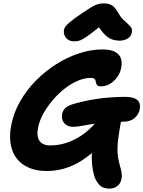

<svg xmlns="http://www.w3.org/2000/svg" viewBox="-20 -1000 847 1134"><path d="M626 114Q591 114 572 97Q553 80 539 47Q533 27 528 1Q523 -25 522 -63.5Q521 -102 526 -158L567 -138Q515 -85 464 -52.5Q413 -20 361 -5Q309 10 256 10Q196 10 151.5 -9Q107 -28 79.5 -63Q52 -98 43 -149Q34 -200 47 -263Q61 -335 99 -401.5Q137 -468 191.5 -523.5Q246 -579 311.5 -620.5Q377 -662 447 -685Q517 -708 585 -708Q633 -708 659 -694Q685 -680 693.5 -656Q702 -632 696 -601Q691 -571 673 -545.5Q655 -520 630 -505Q605 -490 576 -490Q562 -490 556 -495Q550 -500 548 -507.5Q546 -515 544.5 -522.5Q543 -530 537 -535Q531 -540 516 -540Q479 -540 438.5 -522.5Q398 -505 360 -475Q322 -445 290 -407Q258 -369 236 -329Q214 -289 206 -251Q194 -196 213 -168.5Q232 -141 276 -141Q324 -141 371.5 -156Q419 -171 464.5 -202Q510 -233 551 -282Q575 -308 599.5 -317.5Q624 -327 656 -327Q681 -327 691 -318.5Q701 -310 696 -291Q683 -221 677.5 -173.5Q672 -126 675 -91Q678 -56 688 -22Q695 1 697 14.5Q699 28 699.5 37.5Q700 47 697 58Q692 85 672.5 99.5Q653 114 626 114ZM411 -251Q378 -251 359.5 -272.5Q341 -294 347 -327Q352 -350 368 -364Q384 -378 425 -389Q489 -407 560 -417Q631 -427 714 -428Q758 -428 778.5 -417.5Q799 -407 804 -390Q809 -373 805 -353Q799 -324 774.5 -302.5Q750 -281 706 -281Q644 -281 597 -276.5Q550 -272 516 -266Q482 -260 456.5 -255.5Q431 -251 411 -251ZM417 -756Q398 -756 384.5 -764Q371 -772 363.5 -786.5Q356 -801 357 -818Q358 -829 364.5 -840Q371 -851 393 -869.5Q415 -888 463 -921Q496 -943 517 -956Q538 -969 555 -974.5Q572 -980 592 -980Q624 -980 642 -968Q660 -956 674 -931Q690 -902 706.5 -885.5Q723 -869 736 -858Q749 -847 755.5 -836Q762 -825 758 -806Q754 -784 733.5 -772Q713 -760 688 -760Q659 -760 636 -769.5Q613 -779 591 -804Q569 -829 543 -873L604 -872Q553 -829 521.5 -805Q490 -781 471.5 -770.5Q453 -760 441 -758Q429 -756 417 -756Z"/></svg>

Font: Shantell Sans
Style: Bold Italic
Weight: 700
Italic angle: -11°
Designer: Stephen Nixon, Anya Danilova, Shantell Martin
Foundry: Arrow Type
Version: Version 1.011;[c5ecc13dd]